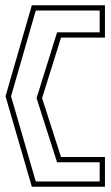

<svg xmlns="http://www.w3.org/2000/svg" viewBox="-20 -640 423 730"><path d="M1 -274 101 70H379V-43H212L140 -267L212 -497H379V-620H101ZM22 -274 116 -600H359V-517H197L119 -267L197 -23H359V50H116Z"/></svg>

Font: Charger Pro
Style: Ol
Weight: 900
Designer: Jasper
Foundry: Cannot Into Space Fonts
Version: Version 1.09